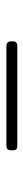

<svg xmlns="http://www.w3.org/2000/svg" viewBox="250 -650 75 616"><g transform="rotate(-90 288.0 -342.5)"><path d="M128 -325Q119 -325 116 -329Q113 -333 113 -341Q113 -351 116 -355.5Q119 -360 128 -360H448Q456 -360 459.5 -355.5Q463 -351 463 -341Q463 -333 459.5 -329Q456 -325 448 -325Z"/></g></svg>

Font: Playwrite HR Lijeva Thin
Style: Regular
Weight: 250
Designer: Veronika Burian, José Scaglione
Foundry: TypeTogether
Version: Version 1.002